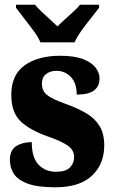

<svg xmlns="http://www.w3.org/2000/svg" viewBox="-20 -786 484 816"><path d="M215 10Q140 10 98 -5.5Q56 -21 39 -47Q22 -73 22 -106Q22 -148 49 -165Q76 -182 115 -182Q115 -116 144 -86Q173 -56 217 -56Q260 -56 277.5 -74.5Q295 -93 295 -118Q295 -148 269 -166.5Q243 -185 189 -204Q108 -232 68 -270Q28 -308 28 -383Q28 -468 85 -508.5Q142 -549 235 -549Q296 -549 332.5 -535Q369 -521 386 -499Q403 -477 403 -453Q403 -419 379.5 -401.5Q356 -384 306 -384Q306 -433 281 -459Q256 -485 220 -485Q193 -485 175.5 -471Q158 -457 158 -431Q158 -400 179.5 -382.5Q201 -365 263 -343Q310 -326 346 -305Q382 -284 402.5 -251.5Q423 -219 423 -168Q423 -88 370.5 -39Q318 10 215 10ZM152 -606Q142 -629 122.5 -655.5Q103 -682 82.5 -708Q62 -734 48 -753V-766H129Q138 -754 155.5 -737.5Q173 -721 192 -704Q211 -687 224 -674Q237 -687 256 -704Q275 -721 293 -737.5Q311 -754 320 -766H401V-753Q387 -734 366 -708Q345 -682 326 -655.5Q307 -629 297 -606Z"/></svg>

Font: Noto Serif Thai Condensed Black
Style: Regular
Weight: 900
Width: 3
Designer: Monotype Design Team
Foundry: Monotype Imaging Inc.
Version: Version 2.002; ttfautohint (v1.8.4.7-5d5b)